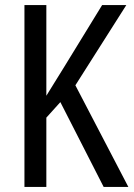

<svg xmlns="http://www.w3.org/2000/svg" viewBox="-20 -734 528 754"><path d="M484 0H387L217 -333L162 -272V0H76V-714H162V-358Q174 -378 192 -406.5Q210 -435 232 -471L381 -714H476L276 -399Z"/></svg>

Font: Noto Sans Display Condensed
Style: Regular
Weight: 400
Width: 3
Designer: Monotype Design Team
Foundry: Monotype Imaging Inc.
Version: Version 2.003